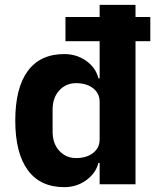

<svg xmlns="http://www.w3.org/2000/svg" viewBox="-20 -760 651 792"><path d="M391 0V-88H386Q375 -45 335.5 -16.5Q296 12 245 12Q146 12 94.5 -58.5Q43 -129 43 -263Q43 -397 94.5 -467Q146 -537 245 -537Q296 -537 335.5 -509Q375 -481 386 -437H391V-590H250V-690H391V-740H539V-690H600V-590H539V0ZM294 -108Q337 -108 364 -129Q391 -150 391 -185V-340Q391 -375 364 -396Q337 -417 294 -417Q252 -417 224.5 -387Q197 -357 197 -308V-217Q197 -168 224.5 -138Q252 -108 294 -108Z"/></svg>

Font: Aneliza
Style: Bold
Weight: 700
Designer: Mike Abbink, Paul van der Laan, Pieter van Rosmalen
Foundry: Bold Monday
Version: Version 3.0